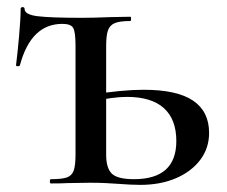

<svg xmlns="http://www.w3.org/2000/svg" viewBox="-20 -515 638 539"><path d="M155 -448Q67 -448 36 -332Q35 -329 30 -329Q25 -329 25 -332Q29 -363 33.5 -413Q38 -463 38 -490Q38 -495 43.5 -495Q49 -495 49 -490Q49 -474 85.5 -469.5Q122 -465 210 -465Q242 -465 292 -467L346 -468Q348 -468 348 -462Q348 -456 346 -456Q316 -456 302 -450Q288 -444 283 -429.5Q278 -415 278 -385V-81Q278 -43 294 -27.5Q310 -12 356 -12Q475 -12 475 -119Q475 -180 440 -211.5Q405 -243 336 -243Q298 -243 238 -230L235 -249Q324 -263 383 -263Q477 -263 522 -232.5Q567 -202 567 -142Q567 -99 542 -66Q517 -33 473.5 -14.5Q430 4 374 4Q348 4 310 1Q297 0 277 -1Q257 -2 233 -2L170 -1Q153 0 123 0Q120 0 120 -6Q120 -12 123 -12Q154 -12 168 -17Q182 -22 187 -36.5Q192 -51 192 -81V-387Q192 -425 185.5 -436.5Q179 -448 155 -448Z"/></svg>

Font: Cormorant SC SemiBold
Style: Regular
Weight: 600
Designer: Christian Thalmann (Catharsis Fonts)
Foundry: Catharsis Fonts
Version: Version 4.000